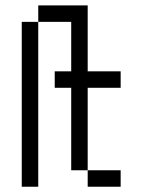

<svg xmlns="http://www.w3.org/2000/svg" viewBox="-20 -708 540 728"><path d="M437.5 0V-62.5H312.5V0ZM437.5 -375V-437.5H312.5Q312.5 -437.5 312.5 -687.5H125V-625H62.5Q62.5 -625 62.5 0H125Q125 0 125 -625H250V-437.5H187.5V-375H250V-62.5H312.5V-375Z"/></svg>

Font: UnifontExMono
Style: Regular
Weight: 500
Version: Version 15.0.06